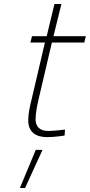

<svg xmlns="http://www.w3.org/2000/svg" viewBox="-20 -682 452 966"><path d="M194 72 106 264H80L160 72ZM412 -500H249L289 -662H254L215 -500H141L133 -468H206L139 -182C131 -150 122 -111 122 -77C122 -18 159 8 218 8C254 8 305 0 305 0L307 -30C307 -30 249 -23 223 -23C178 -23 159 -47 159 -82C159 -109 166 -148 174 -182L241 -468H404Z"/></svg>

Font: RazerF5 Thin
Style: Italic
Weight: 250
Foundry: Razer Inc.
Version: Version 2